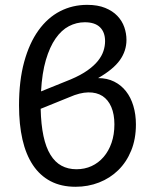

<svg xmlns="http://www.w3.org/2000/svg" viewBox="-20 -744 607 772"><path d="M143.5 -306.5Q145 -243 154.8 -197.2Q164.5 -151.5 182.8 -121.8Q201 -92 227.2 -77.8Q253.5 -63.5 287.5 -63.5Q320.5 -63.5 348.2 -76.2Q376 -89 396.5 -112.8Q417 -136.5 428.5 -169.8Q440 -203 440 -244Q440 -284.5 427.5 -313.8Q415 -343 391.8 -358Q368.5 -373 335 -372.5Q301.5 -372 259.5 -353.5ZM265 -425Q305 -442 331.5 -460.8Q358 -479.5 373.8 -499.2Q389.5 -519 396 -539Q402.5 -559 402.5 -578.5Q402.5 -614.5 382 -634.5Q361.5 -654.5 321 -654.5Q287.5 -654.5 257.2 -638.8Q227 -623 203.5 -589.2Q180 -555.5 164.5 -503Q149 -450.5 145 -376.5ZM374.5 -430Q410.5 -430 438.8 -416Q467 -402 486.5 -377.2Q506 -352.5 516.2 -318.2Q526.5 -284 526.5 -243.5Q526.5 -185 507.5 -138.5Q488.5 -92 455.5 -59.8Q422.5 -27.5 378.2 -10.2Q334 7 284 7Q226 7 183.2 -15.5Q140.5 -38 112.2 -80.5Q84 -123 70.2 -183.5Q56.5 -244 56.5 -320Q56.5 -419.5 77.2 -495.2Q98 -571 134.8 -622Q171.5 -673 221.5 -698.8Q271.5 -724.5 330.5 -724.5Q373 -724.5 403 -712.2Q433 -700 452 -680Q471 -660 479.8 -634.8Q488.5 -609.5 488.5 -583.5Q488.5 -539.5 462 -502.2Q435.5 -465 374.5 -430Z"/></svg>

Font: Lato
Style: Regular
Weight: 400
Designer: Lukasz Dziedzic with Adam Twardoch and Botio Nikoltchev
Foundry: tyPoland Lukasz Dziedzic
Version: Version 2.015; 2015-08-06; http://www.latofonts.com/